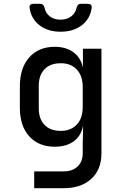

<svg xmlns="http://www.w3.org/2000/svg" viewBox="-20 -805 640 1005"><path d="M159 180V92H314Q359 92 386 66.5Q413 41 413 -3V-49L415 -144H414Q404 -93 365.5 -65Q327 -37 267 -37Q182 -37 133 -91.5Q84 -146 84 -241V-354Q84 -449 133 -504.5Q182 -560 267 -560Q325 -560 363.5 -532Q402 -504 413 -455H414V-550H511V-2Q511 82 458 131Q405 180 314 180ZM298 -120Q351 -120 382 -153Q413 -186 413 -246V-349Q413 -408 382 -441Q351 -474 298 -474Q243 -474 213 -442.5Q183 -411 183 -357V-237Q183 -183 213 -151.5Q243 -120 298 -120ZM297 -639Q230 -639 186.5 -673Q143 -707 135 -763Q132 -785 155 -785H191Q208 -785 213 -765Q219 -736 241 -719Q263 -702 296 -702Q330 -702 352.5 -719Q375 -736 381 -765Q386 -785 403 -785H439Q462 -785 460 -765Q453 -708 409 -673.5Q365 -639 297 -639Z"/></svg>

Font: Pitagon Sans Mono Medium
Style: Regular
Weight: 500
Monospace: yes
Designer: Travis Tran
Foundry: Pitagon
Version: Version 1.001; ttfautohint (v1.8.4.7-5d5b);gftools[0.9.26]